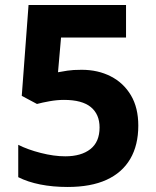

<svg xmlns="http://www.w3.org/2000/svg" viewBox="-20 -734 621 764"><path d="M249.2 10Q189.9 10 139.9 0Q89.9 -10 52.6 -29V-157.8Q89.8 -138.8 142.3 -125.4Q194.7 -112 239.8 -112Q303 -112 339.6 -140.6Q376.2 -169.3 376.2 -226.9Q376.2 -279.2 341.4 -307.9Q306.7 -336.5 234.4 -336.5Q207 -336.5 177.4 -331.2Q147.8 -325.9 127.1 -320.3L66.6 -352.6L93.6 -714H481.5V-584.6H222.9L210.8 -446.5Q227.1 -449.5 248.5 -452.9Q269.9 -456.3 304.9 -456.3Q370 -456.3 420.9 -430.1Q471.9 -403.9 501.1 -354.6Q530.3 -305.4 530.3 -234.1Q530.3 -156.4 498.3 -101.7Q466.3 -47 404 -18.5Q341.8 10 249.2 10Z"/></svg>

Font: Noto Sans Symbols
Style: Regular
Weight: 400
Designer: Monotype Design Team
Foundry: Monotype Imaging Inc.
Version: Version 2.002